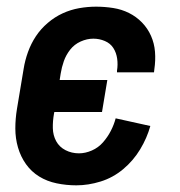

<svg xmlns="http://www.w3.org/2000/svg" viewBox="-20 -548 540 576"><path d="M209 8Q179 8 150 2Q121 -4 97.5 -18.5Q74 -33 58 -55.5Q42 -78 34 -105.5Q26 -133 26 -162.5Q26 -192 31 -222L51 -342Q55 -367 64 -392Q73 -417 87.5 -439Q102 -461 123 -479Q144 -497 168 -508Q192 -519 217.5 -523.5Q243 -528 268 -528Q294 -528 319.5 -524Q345 -520 367 -509Q389 -498 406 -480.5Q423 -463 433 -440.5Q443 -418 445 -392.5Q447 -367 443 -340L442 -331H331V-336Q334 -354 331.5 -372Q329 -390 320 -404Q311 -418 294.5 -425Q278 -432 260 -432Q241 -432 222 -423.5Q203 -415 190.5 -399Q178 -383 171.5 -364.5Q165 -346 162 -327L159 -308H302L286 -212H143L142 -207Q138 -185 138.5 -163.5Q139 -142 148.5 -124.5Q158 -107 176.5 -97.5Q195 -88 217 -88Q236 -88 255.5 -96.5Q275 -105 289 -121Q303 -137 312.5 -155.5Q322 -174 327 -193L431 -170Q421 -134 400.5 -100Q380 -66 349.5 -40.5Q319 -15 282 -3.5Q245 8 209 8Z"/></svg>

Font: Iosevka Term Curly
Style: Bold Italic
Weight: 700
Italic angle: -9°
Designer: Belleve Invis
Foundry: Belleve Invis
Version: Version 32.3.0